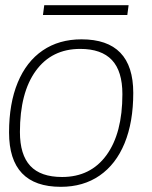

<svg xmlns="http://www.w3.org/2000/svg" viewBox="-20 -712 588 742"><path d="M15 -200Q15 -312 48.5 -393Q82 -474 145 -517Q208 -560 295 -560Q495 -560 495 -353Q495 -240 461.5 -158.5Q428 -77 365 -33.5Q302 10 215 10Q15 10 15 -200ZM453 -348Q453 -437 412.5 -480Q372 -523 290 -523Q180 -523 118.5 -438.5Q57 -354 57 -202Q57 -114 97 -71Q137 -28 220 -28Q330 -28 391.5 -112.5Q453 -197 453 -348ZM151 -692H477L472 -654H146Z"/></svg>

Font: Krub ExtraLight
Style: Italic
Weight: 275
Italic angle: -8°
Designer: Ekaluck Peanpanawate
Foundry: Cadson Demak Co.,Ltd.
Version: Version 1.000; ttfautohint (v1.6)